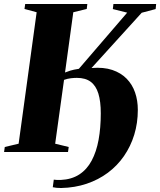

<svg xmlns="http://www.w3.org/2000/svg" viewBox="-34 -763 804 964"><path d="M273 181Q258.5 181 249.8 180Q241 179 231 177L236 139Q243.5 140 252.5 140.5Q261.5 141 271 140.5Q325.5 138 364 113Q402.5 88 426.2 43.5Q450 -1 461 -61.2Q472 -121.5 472 -194Q472 -254 459.8 -293.5Q447.5 -333 421.2 -352.5Q395 -372 352 -372Q338.5 -372 322.2 -370.2Q306 -368.5 287.5 -362L243 -41.5L311 -25L307.5 0H-13.5L-10 -25L59.5 -41.5L150 -701.5L89 -718L92.5 -743H404.5L401.5 -718L334 -701.5L292.5 -399Q303 -403.5 319.2 -408.5Q335.5 -413.5 362 -417.5L604.5 -699.5L532.5 -717.5L535.5 -743H750L747.5 -717.5L677.5 -699L425.5 -421.5Q486 -426.5 529.8 -411.8Q573.5 -397 602 -367.8Q630.5 -338.5 644.2 -298.5Q658 -258.5 658 -211.5Q658 -145 640 -86.5Q622 -28 588.5 20.5Q555 69 507.8 104.2Q460.5 139.5 401.2 159.5Q342 179.5 273 181Z"/></svg>

Font: Merriweather 120pt Black
Style: Italic
Weight: 900
Italic angle: -7.8°
Version: Version 2.101